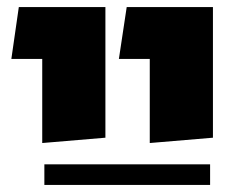

<svg xmlns="http://www.w3.org/2000/svg" viewBox="-20 -590 679 541"><path d="M99 -187V-424H12L33 -570H277V-202ZM402 -187V-424H315L337 -570H580V-202ZM105 -69V-127H572V-69Z"/></svg>

Font: FiraGO ExtraBold
Style: Regular
Weight: 800
Designer: bBox Type
Foundry: bBox Type GmbH
Version: Version 1.001;PS 001.001;hotconv 1.0.88;makeotf.lib2.5.64775